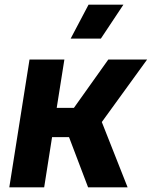

<svg xmlns="http://www.w3.org/2000/svg" viewBox="-20 -806 653 826"><path d="M107 -550H257L224 -342H298L446 -550H613L418 -281L529 0H359L277 -216H204L170 0H20ZM511 -786H361L284 -640H414Z"/></svg>

Font: JetBrains Mono ExtraBold
Style: Italic
Weight: 800
Designer: Philipp Nurullin, Konstantin Bulenkov
Foundry: JetBrains
Version: Version 1.000; ttfautohint (v1.8.3)